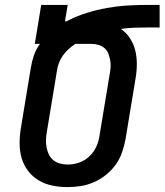

<svg xmlns="http://www.w3.org/2000/svg" viewBox="-20 -755 671 783"><path d="M256 8Q224 8 194 2Q164 -4 138.5 -19Q113 -34 95 -57.5Q77 -81 68.5 -109.5Q60 -138 60 -169.5Q60 -201 65 -232L106 -480Q110 -505 118.5 -529.5Q127 -554 143 -576H122L148 -735H256L245 -668H251Q291 -689 332.5 -702Q374 -715 416 -722.5Q458 -730 499.5 -732.5Q541 -735 582 -735H631V-643H582Q555 -643 528 -642Q501 -641 473 -637Q495 -622 510 -599Q525 -576 531.5 -549.5Q538 -523 538 -494Q538 -465 533 -436L492 -188Q487 -161 478 -134.5Q469 -108 452.5 -84.5Q436 -61 413 -42.5Q390 -24 364 -12.5Q338 -1 310.5 3.5Q283 8 256 8ZM257 -84Q280 -84 303 -92Q326 -100 344.5 -117.5Q363 -135 373 -157.5Q383 -180 386 -203L427 -451Q430 -466 431 -480.5Q432 -495 429.5 -509Q427 -523 422 -536Q417 -549 407 -558Q397 -567 383 -571.5Q369 -576 354 -576H287Q272 -566 259 -554Q246 -542 236 -528Q226 -514 220 -497.5Q214 -481 212 -465L171 -217Q168 -201 167.5 -185Q167 -169 170 -153.5Q173 -138 179.5 -124.5Q186 -111 198 -101.5Q210 -92 225 -88Q240 -84 257 -84Z"/></svg>

Font: Iosevka Semibold Extended
Style: Italic
Weight: 600
Width: 7
Italic angle: -9°
Monospace: yes
Designer: Belleve Invis
Foundry: Belleve Invis
Version: Version 32.5.0; ttfautohint (v1.8.4)